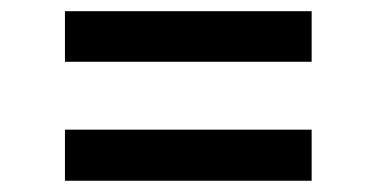

<svg xmlns="http://www.w3.org/2000/svg" viewBox="-20 -526 676 345"><path d="M96.7 -505.9H540V-415H96.7ZM96.7 -293H540V-201.2H96.7Z"/></svg>

Font: WEMIX Pretendard Medium
Style: Regular
Weight: 500
Designer: Base glyphs from Inter by Rasmus Andersson; Hangeul glyphs from Noto Sans CJK(Source Han Sans) by Jang Soo-young and Kan
Foundry: Kil Hyung-jin
Version: Version 1.000